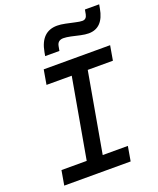

<svg xmlns="http://www.w3.org/2000/svg" viewBox="-169 -1045 940 1145"><g transform="rotate(-20 301.0 -472.5)"><path d="M36.6 0 52.7 -92.8H212.9L302.7 -600.6H142.6L158.7 -693.4H580.1L564 -600.6H404.3L314.5 -92.8H474.1L458 0ZM193.8 -764.6 198.2 -789.1Q220.2 -911.1 322.3 -911.1Q344.7 -911.1 374 -905Q403.3 -898.9 431.2 -892.6Q458.5 -886.2 474.6 -886.2Q500.5 -886.2 506.3 -915.5L511.7 -944.8H602.1L597.7 -920.4Q577.1 -803.2 484.9 -803.2Q462.9 -803.2 434.1 -809.6Q405.3 -815.9 377.9 -822.3Q350.1 -828.1 332 -828.1Q295.9 -828.1 289.6 -793.9L284.2 -764.6Z"/></g></svg>

Font: CaskaydiaCove NFP
Style: Italic
Weight: 400
Italic angle: -10°
Designer: Aaron Bell
Foundry: Saja Typeworks
Version: Version 2111.001; VTT 6.35;Nerd Fonts 3.1.1